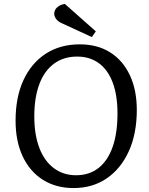

<svg xmlns="http://www.w3.org/2000/svg" viewBox="-20 -940 755 974"><path d="M59 -328Q59 -447 99 -533.5Q139 -620 212 -667.5Q285 -715 385 -715Q474 -715 538.5 -674.5Q603 -634 638.5 -559Q674 -484 674 -382Q674 -263 634 -174Q594 -85 522 -35.5Q450 14 353 14Q264 14 197.5 -28Q131 -70 95 -147Q59 -224 59 -328ZM154 -349Q154 -257 179.5 -190Q205 -123 253 -87Q301 -51 366 -51Q433 -51 480 -88Q527 -125 551.5 -195Q576 -265 576 -364Q576 -456 552 -520.5Q528 -585 482 -619Q436 -653 371 -653Q303 -653 254 -617Q205 -581 179.5 -513Q154 -445 154 -349ZM466 -781 446 -752 294 -822Q275 -830 265 -843.5Q255 -857 255 -871Q255 -881 260.5 -891Q266 -901 278 -909Q290 -917 309 -920Z"/></svg>

Font: Literata
Style: Italic
Weight: 400
Italic angle: -2°
Designer: Latin by Veronika Burian and Jose Scaglione. Greek by Irene Vlachou. Cyrillic by Vera Evstafieva
Foundry: TypeTogether
Version: Version 3.103;gftools[0.9.29]